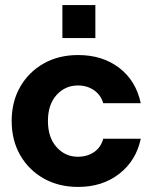

<svg xmlns="http://www.w3.org/2000/svg" viewBox="-20 -725 601 757"><path d="M288 12Q211 12 152 -21.5Q93 -55 59.5 -113.5Q26 -172 26 -248Q26 -324 59.5 -382.5Q93 -441 152 -474.5Q211 -508 288 -508Q384 -508 450 -457.5Q516 -407 535 -318H387Q378 -350 351 -369Q324 -388 287 -388Q237 -388 203 -350.5Q169 -313 169 -248Q169 -183 203 -145Q237 -107 287 -107Q324 -107 351 -125.5Q378 -144 387 -178H535Q517 -92 450.5 -40Q384 12 288 12ZM226 -575V-705H356V-575Z"/></svg>

Font: Host Grotesk Black
Style: Regular
Weight: 900
Designer: Doğukan Karapınar based on Poppins by Indian Type Foundry, Jonny Pinhorn
Foundry: Element Type
Version: Version 1.000; ttfautohint (v1.8.4.7-5d5b);gftools[0.9.33]